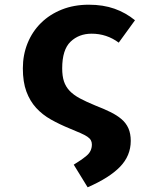

<svg xmlns="http://www.w3.org/2000/svg" viewBox="-20 -569 640 815"><path d="M385 -121Q421 -107 448.5 -93.5Q476 -80 495.5 -63.5Q515 -47 525 -24.5Q535 -2 535 29Q535 92 489.5 139Q444 186 352 226L293 130Q326 110 348 91.5Q370 73 370 44Q370 34 365.5 26Q361 18 350.5 11Q340 4 322 -4Q304 -12 277 -23Q233 -41 196.5 -61.5Q160 -82 133.5 -111Q107 -140 92 -180.5Q77 -221 77 -279Q77 -336 97 -385.5Q117 -435 154 -471.5Q191 -508 242.5 -528.5Q294 -549 357 -549Q418 -549 466 -532Q514 -515 553 -483L484 -388Q433 -426 369 -426Q315 -426 279.5 -392Q244 -358 244 -279Q244 -246 251.5 -223.5Q259 -201 275.5 -183.5Q292 -166 319 -151.5Q346 -137 385 -121Z"/></svg>

Font: Qzxlaeiskcpccdgjqmyffctclhy
Style: Regular
Weight: 700
Monospace: yes
Designer: Carrois Corporate & Edenspiekermann
Foundry: Carrois Corporate GbR & Edenspiekermann AG
Version: Version 2.001